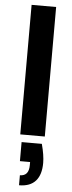

<svg xmlns="http://www.w3.org/2000/svg" viewBox="-66 -772 410 1093"><g transform="rotate(5 139.0 -225.5)"><path d="M195.8 43Q212.9 106.9 212.9 150.9Q212.9 217.8 182.1 252.9Q150.4 289.1 86.9 289.1V231.9Q138.2 231.9 138.2 169.9V151.9H80.1V43ZM68.8 0V-740.2H209V0Z"/></g></svg>

Font: PoppinsZ SemiBold
Style: Regular
Weight: 600
Designer: Ninad Kale (Devanagari), Jonny Pinhorn (Latin)
Foundry: Indian Type Foundry
Version: Version 3.002;FEAKit 1.0